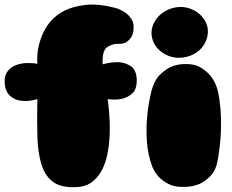

<svg xmlns="http://www.w3.org/2000/svg" viewBox="-20 -790 1000 827"><path d="M422 -513Q462 -524 494 -522Q521 -520 544 -504.5Q567 -489 569 -448Q570 -407 551 -389Q532 -371 508 -365Q480 -358 444 -363Q458 -259 450 -176Q447 -141 438 -107Q429 -73 412.5 -46Q396 -19 370.5 -2Q345 15 308 16Q243 19 208.5 -6.5Q174 -32 158.5 -82Q143 -132 141 -203Q139 -274 141 -363Q103 -352 73 -356Q60 -357 47.5 -362Q35 -367 24.5 -376Q14 -385 7.5 -399.5Q1 -414 0 -436Q-1 -466 13.5 -484Q28 -502 50 -510Q72 -518 97 -518.5Q122 -519 141 -515Q139 -543 143 -573Q147 -599 158.5 -631Q170 -663 195 -695Q222 -727 262 -746Q297 -763 350.5 -769Q404 -775 481 -755Q503 -747 521 -735Q536 -724 547 -706.5Q558 -689 555 -663Q554 -645 546 -631Q539 -619 525.5 -609.5Q512 -600 487 -601Q473 -601 462 -597Q452 -594 442 -587Q432 -580 427 -566Q425 -561 424 -553Q421 -538 422 -513ZM875 -663Q877 -641 869.5 -620Q862 -599 847.5 -582.5Q833 -566 812 -555.5Q791 -545 766 -542Q740 -539 717.5 -545.5Q695 -552 677 -565Q659 -578 647.5 -596.5Q636 -615 633 -638Q631 -660 638.5 -680.5Q646 -701 661 -717.5Q676 -734 697 -745Q718 -756 743 -759Q768 -762 790.5 -755.5Q813 -749 831 -736Q849 -723 861 -704Q873 -685 875 -663ZM918 -101Q910 -56 887 -32.5Q864 -9 840 2Q811 14 778 15Q735 17 708 3.5Q681 -10 665 -27Q647 -46 636 -72Q616 -126 612.5 -183.5Q609 -241 614 -289Q619 -344 632 -397Q644 -443 667.5 -466.5Q691 -490 714 -501Q741 -513 771 -514Q817 -516 845.5 -498.5Q874 -481 891 -458Q910 -432 919 -396Q926 -363 930 -319Q933 -281 931.5 -226.5Q930 -172 918 -101Z"/></svg>

Font: Sniglet
Style: ExtraBold
Weight: 800
Version: Version 2.000; ttfautohint (v0.95) -l 8 -r 50 -G 200 -x 14 -